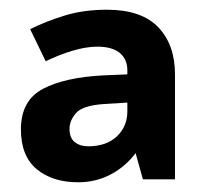

<svg xmlns="http://www.w3.org/2000/svg" viewBox="-20 -742 423 395"><path d="M200 -722Q271 -722 305.5 -686Q340 -650 340 -589V-373H274L259 -427Q238 -399 207.5 -383Q177 -367 141 -367Q88 -367 55.5 -394Q23 -421 23 -476Q23 -535 68 -559Q113 -583 194 -587L242 -589V-597Q242 -620 226.5 -633Q211 -646 180 -646Q158 -646 130.5 -638Q103 -630 74 -616L42 -682Q74 -698 113 -710Q152 -722 200 -722ZM194 -528Q150 -525 136.5 -509.5Q123 -494 123 -477Q123 -458 134 -449.5Q145 -441 161 -441Q199 -441 220.5 -461.5Q242 -482 242 -513V-531Z"/></svg>

Font: Noto Sans Sundanese
Style: Bold
Weight: 700
Version: Version 2.003